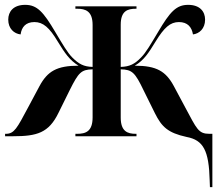

<svg xmlns="http://www.w3.org/2000/svg" viewBox="-20 -562 915 792"><path d="M845 184 846 210H856V-10H844C798 -10 792 -30 744 -119L697 -207C664 -268 626 -291 536 -291C574 -314 592 -342 622 -391C657 -448 682 -471 718 -471C754 -471 771 -450 776 -420C802 -423 826 -444 826 -481C826 -514 805 -542 756 -542C707 -542 681 -513 632 -430C602 -380 582 -345 562 -325C536 -298 515 -287 478 -286V-460C478 -517 506 -526 541 -526H543V-536H291V-526H298C333 -526 362 -516 362 -459V-286C325 -287 305 -298 278 -325C258 -345 238 -380 208 -430C159 -513 133 -542 84 -542C35 -542 14 -514 14 -481C14 -444 38 -423 65 -420C69 -450 86 -471 122 -471C158 -471 184 -448 218 -391C248 -342 267 -314 304 -291C214 -291 176 -268 143 -207L96 -119C50 -33 39 -10 4 -10H1V0H34C133 0 181 -14 221 -96L268 -191C304 -263 315 -275 362 -276V-78C362 -20 334 -10 298 -10H291V0H543V-10H540C506 -10 478 -20 478 -77V-276C525 -275 537 -263 572 -190L619 -95C647 -39 672 -14 750 3C819 16 842 59 845 184Z"/></svg>

Font: Noto Serif Display SemiCondensed SemiBold
Style: Regular
Weight: 600
Width: 4
Designer: Monotype Design Team
Foundry: Monotype Imaging Inc.
Version: Version 2.009